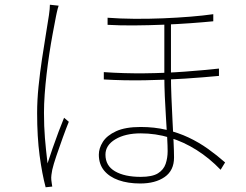

<svg xmlns="http://www.w3.org/2000/svg" viewBox="-20 -768 1040 812"><path d="M703 -676Q703 -641 703 -600Q703 -559 703 -519.5Q703 -480 703 -449Q703 -407 705 -357.5Q707 -308 709.5 -259Q712 -210 714 -169Q716 -128 716 -102Q716 -47 676.5 -19.5Q637 8 573 8Q521 8 481.5 -6Q442 -20 420 -47Q398 -74 398 -114Q398 -141 415 -168Q432 -195 471 -213Q510 -231 575 -231Q633 -231 683.5 -219Q734 -207 777.5 -186.5Q821 -166 859.5 -138.5Q898 -111 932 -81L913 -50Q866 -99 811.5 -133.5Q757 -168 697.5 -186Q638 -204 575 -204Q510 -204 468 -179Q426 -154 426 -114Q426 -67 466.5 -43.5Q507 -20 575 -20Q624 -20 648 -35Q672 -50 680.5 -75Q689 -100 689 -129Q689 -149 687 -186Q685 -223 682 -268.5Q679 -314 677 -360.5Q675 -407 675 -446Q675 -477 675 -518.5Q675 -560 675 -602.5Q675 -645 675 -676ZM419 -463Q505 -457 592.5 -458Q680 -459 761 -465Q842 -471 906 -478V-447Q844 -441 762 -435.5Q680 -430 591.5 -428.5Q503 -427 419 -432ZM435 -693Q487 -689 547.5 -688.5Q608 -688 669 -690.5Q730 -693 785 -697.5Q840 -702 882 -708V-678Q842 -674 787 -670Q732 -666 670.5 -663.5Q609 -661 548 -660.5Q487 -660 435 -663ZM228 -744Q226 -738 224 -731Q222 -724 220.5 -716.5Q219 -709 217 -700Q210 -664 202.5 -623.5Q195 -583 188.5 -540Q182 -497 177 -454Q172 -411 169 -369.5Q166 -328 166 -291Q166 -233 170 -184.5Q174 -136 181 -77Q190 -105 202.5 -141Q215 -177 228 -211.5Q241 -246 251 -270L271 -253Q260 -226 245.5 -186Q231 -146 218.5 -109Q206 -72 201 -50Q199 -40 197.5 -28.5Q196 -17 197 -7Q198 0 199 8Q200 16 201 21L173 24Q158 -32 147.5 -110.5Q137 -189 137 -290Q137 -344 143 -402.5Q149 -461 157.5 -517.5Q166 -574 174 -622.5Q182 -671 187 -704Q189 -718 190 -729Q191 -740 191 -748Z"/></svg>

Font: Noto Sans SC Thin
Style: Regular
Weight: 100
Designer: Ryoko NISHIZUKA 西塚涼子 (kana, bopomofo & ideographs); Paul D. Hunt (Latin, Greek & Cyrillic); Sandoll Communications 산돌커뮤니
Foundry: Adobe
Version: Version 2.004-H2;hotconv 1.0.118;makeotfexe 2.5.65603